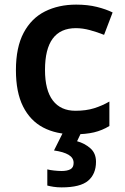

<svg xmlns="http://www.w3.org/2000/svg" viewBox="-20 -572 540 832"><path d="M300 10Q223 10 167 -19.5Q111 -49 80 -110.5Q49 -172 49 -268Q49 -367 82.5 -430Q116 -493 175 -522.5Q234 -552 310 -552Q360 -552 400 -542Q440 -532 468 -518L431 -421Q401 -433 369.5 -441.5Q338 -450 309 -450Q175 -450 175 -269Q175 -181 209 -136.5Q243 -92 307 -92Q353 -92 388 -103Q423 -114 454 -132V-26Q423 -7 387.5 1.5Q352 10 300 10ZM396 129Q396 182 362 211Q328 240 247 240Q228 240 212 237.5Q196 235 185 232V162Q196 165 214.5 167Q233 169 247 169Q271 169 285 161.5Q299 154 299 134Q299 112 277.5 99Q256 86 214 80L254 0H333L314 40Q347 49 371.5 70.5Q396 92 396 129Z"/></svg>

Font: Noto Sans New Tai Lue SemiBold
Style: Regular
Weight: 600
Version: Version 2.003